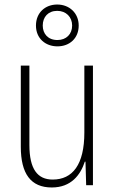

<svg xmlns="http://www.w3.org/2000/svg" viewBox="-20 -819 507 849"><path d="M234 -614C288 -614 328 -650 328 -706C328 -761 287 -799 233 -799C180 -799 139 -763 139 -706C139 -649 181 -614 234 -614ZM234 -642C192 -642 169 -670 169 -706C169 -744 193 -771 233 -771C272 -771 299 -744 299 -706C299 -668 273 -642 234 -642ZM391 -529H353V-233C353 -91 301 -25 213 -25C146 -25 110 -71 110 -178V-529H72V-170C72 -51 116 10 209 10C295 10 336 -46 355 -104H358L361 0H391Z"/></svg>

Font: Noto Sans Devanagari UI Condensed ExtraLight
Style: Regular
Weight: 200
Width: 3
Designer: Jelle Bosma - Monotype Design Team
Foundry: Monotype Imaging Inc.
Version: Version 2.004